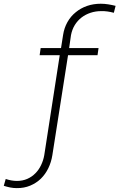

<svg xmlns="http://www.w3.org/2000/svg" viewBox="-21 -783 632 1017"><path d="M495.6 -490.7 501 -528.3H345.2L355 -596.7Q360.8 -627 375.2 -650.4Q389.6 -673.8 411.1 -690.4Q432.1 -706.5 458.7 -715.3Q485.4 -724.1 514.6 -724.1Q531.7 -724.6 548.6 -722.2Q565.4 -719.7 582 -715.3L591.3 -752Q572.3 -756.8 552.5 -760Q532.7 -763.2 512.7 -763.2Q473.6 -763.2 439.9 -751.5Q406.2 -739.7 380.4 -718.3Q354 -697.3 336.4 -666.3Q318.8 -635.3 313 -596.7L302.2 -528.3H194.3L189 -490.7H295.4L213.4 39.1Q208.5 66.9 196.5 91.8Q184.6 116.7 166.5 134.8Q147.9 153.8 123.3 164.6Q98.6 175.3 68.8 175.3Q53.7 175.3 38.8 172.6Q23.9 169.9 9.3 165L-1 201.2Q15.6 206.5 32.7 210Q49.8 213.4 67.4 213.4Q106.4 213.9 138.7 200.4Q170.9 187 195.3 163.6Q219.7 139.6 235.1 107.7Q250.5 75.7 256.3 39.1L339.4 -490.7Z"/></svg>

Font: Roboto Mono ExtraLight
Style: Italic
Weight: 250
Italic angle: -10°
Monospace: yes
Designer: Google
Version: Version 3.000